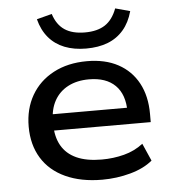

<svg xmlns="http://www.w3.org/2000/svg" viewBox="-52 -763 739 820"><g transform="rotate(-5 317.5 -353.0)"><path d="M354 9Q263 9 196.5 -21.5Q130 -52 95 -109Q60 -166 60 -244Q60 -320 93.5 -378Q127 -436 188.5 -468.5Q250 -501 332 -501Q410 -501 465.5 -471Q521 -441 551 -385.5Q581 -330 581 -253V-218H145V-288H506L486 -270Q486 -345 446.5 -384Q407 -423 334 -423Q282 -423 244 -403Q206 -383 185.5 -346Q165 -309 165 -257V-248Q165 -192 186.5 -154Q208 -116 251 -96.5Q294 -77 359 -77Q409 -77 455 -89Q501 -101 537 -129L570 -54Q533 -23 474.5 -7Q416 9 354 9ZM334 -555Q282 -555 241.5 -571Q201 -587 174 -619Q147 -651 135 -698L200 -715Q215 -668 248 -646Q281 -624 335 -624Q388 -624 421 -645.5Q454 -667 472 -715L535 -698Q522 -650 494.5 -618Q467 -586 427 -570.5Q387 -555 334 -555Z"/></g></svg>

Font: Nunito Sans 10pt SemiExpanded SemiBold
Style: Regular
Weight: 600
Width: 6
Designer: Vernon Adams
Foundry: Vernon Adams
Version: Version 3.101;gftools[0.9.27]